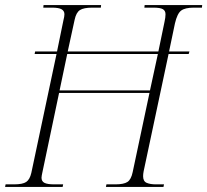

<svg xmlns="http://www.w3.org/2000/svg" viewBox="-33 -734 814 754"><path d="M-13 0 -11 -10H22Q56 -10 70 -19.5Q84 -29 90 -55L189 -522H103L105 -532H191L216 -654Q220 -669 220 -678Q220 -691 209 -697.5Q198 -704 171 -704H137L138 -714H364L363 -704H329Q296 -704 281 -694.5Q266 -685 260 -656L233 -532H589L613 -648Q615 -657 616 -664.5Q617 -672 617 -678Q617 -692 606.5 -698Q596 -704 570 -704H534L535 -714H761L760 -704H728Q694 -704 678.5 -692.5Q663 -681 654 -642L631 -532H711L708 -522H629L531 -61Q530 -56 529.5 -51Q529 -46 529 -42Q529 -22 543 -16Q557 -10 579 -10H611L609 0H383L385 -10H420Q453 -10 467.5 -19.5Q482 -29 488 -58L554 -369H199L133 -55Q132 -50 131 -45Q130 -40 130 -36Q130 -22 141.5 -16Q153 -10 180 -10H215L213 0ZM201 -379H556L587 -522H231Z"/></svg>

Font: Noto Serif Display SemiCondensed ExtraLight
Style: Italic
Weight: 200
Width: 4
Italic angle: -12°
Designer: Monotype Design Team
Foundry: Monotype Imaging Inc.
Version: Version 2.009